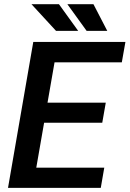

<svg xmlns="http://www.w3.org/2000/svg" viewBox="-20 -915 631 935"><path d="M478 -317.4H194.8L156.7 -98.6H487.8L470.7 0H19L142.1 -710.9H590.8L573.2 -611.3H245.6L211.4 -415H495.1ZM360.8 -764.6H252.9L133.3 -894.5H267.1ZM502.4 -764.6H401.9L308.1 -894.5H435.1Z"/></svg>

Font: Roboto Medium
Style: Italic
Weight: 500
Italic angle: -12°
Designer: Google
Version: Version 2.134; 2016